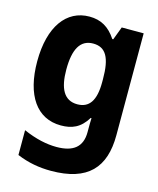

<svg xmlns="http://www.w3.org/2000/svg" viewBox="-119 -644 801 972"><g transform="rotate(15 281.5 -157.5)"><path d="M241 245C434 245 515 155 515 -15V-549H400L374 -480H369C332 -536 288 -560 229 -560C109 -560 31 -456 31 -273C31 -95 104 10 230 10C287 10 331 -7 367 -66H371C370 -44 370 -27 370 -4V8C370 85 325 121 237 121C186 121 128 109 62 80V210C122 235 180 245 241 245ZM283 -115C213 -115 184 -172 184 -271C184 -378 215 -433 282 -433C349 -433 376 -383 376 -272V-255C376 -159 345 -115 283 -115Z"/></g></svg>

Font: Noto Sans Mono SemiCondensed ExtraBold
Style: Regular
Weight: 800
Width: 4
Designer: Monotype Design Team
Foundry: Monotype Imaging Inc.
Version: Version 2.014